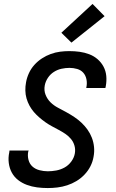

<svg xmlns="http://www.w3.org/2000/svg" viewBox="-20 -941 590 973"><path d="M222 12Q194 12 167.5 8.5Q141 5 116.5 -4Q92 -13 72 -28.5Q52 -44 40 -66Q28 -88 24.5 -115Q21 -142 27 -169L28 -178H125Q125 -177 124.5 -175.5Q124 -174 123 -173Q119 -151 124.5 -130.5Q130 -110 144.5 -97Q159 -84 180 -78.5Q201 -73 222 -73Q243 -73 265 -77Q287 -81 307 -92Q327 -103 341 -122Q355 -141 359 -162Q363 -183 357.5 -202.5Q352 -222 339.5 -237Q327 -252 310.5 -263Q294 -274 277 -283Q260 -292 242.5 -301.5Q225 -311 209.5 -322Q194 -333 179 -346Q164 -359 151.5 -373.5Q139 -388 129.5 -405.5Q120 -423 114.5 -442Q109 -461 108.5 -482Q108 -503 112 -524Q116 -547 126.5 -570Q137 -593 154 -612Q171 -631 192.5 -645Q214 -659 237.5 -667.5Q261 -676 284.5 -679Q308 -682 331 -682Q358 -682 383.5 -678.5Q409 -675 432.5 -666Q456 -657 474.5 -641Q493 -625 504.5 -603.5Q516 -582 518.5 -556.5Q521 -531 516 -504L514 -495H417L418 -500Q422 -520 418 -539.5Q414 -559 402 -572.5Q390 -586 371 -591.5Q352 -597 332 -597Q312 -597 291.5 -592.5Q271 -588 253 -576.5Q235 -565 223 -547Q211 -529 207 -509Q202 -483 211 -460.5Q220 -438 236.5 -422Q253 -406 274 -395Q295 -384 316 -372.5Q337 -361 356.5 -348Q376 -335 393 -319Q410 -303 423.5 -284Q437 -265 445.5 -243Q454 -221 456.5 -196.5Q459 -172 454 -146Q450 -122 438.5 -99Q427 -76 408.5 -56.5Q390 -37 367.5 -23.5Q345 -10 320.5 -2Q296 6 271 9Q246 12 222 12ZM342 -725 291 -775 449 -921 510 -859Z"/></svg>

Font: Lode Dark Term
Style: Bold Italic
Weight: 700
Italic angle: -11°
Monospace: yes
Designer: Belleve Invis
Foundry: Belleve Invis
Version: Version 29.2.0